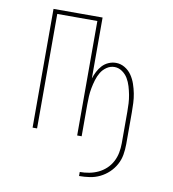

<svg xmlns="http://www.w3.org/2000/svg" viewBox="-80 -600 759 844"><g transform="rotate(10 300.0 -178.0)"><path d="M329 174V156Q350 156 371 152Q392 148 411 139Q430 130 445.5 115.5Q461 101 471 82Q481 63 485 42Q489 21 489 0V-141Q489 -160 488 -178.5Q487 -197 483.5 -215.5Q480 -234 474.5 -252.5Q469 -271 459.5 -287Q450 -303 434 -314Q418 -325 400 -325Q381 -325 365 -314Q349 -303 339.5 -287Q330 -271 324.5 -252.5Q319 -234 315.5 -215.5Q312 -197 311 -178.5Q310 -160 310 -141V0H290V-511H111V0H91V-530H310V-258Q315 -274 323 -289.5Q331 -305 342.5 -317.5Q354 -330 370 -337Q386 -344 403 -344Q424 -344 442.5 -333Q461 -322 473 -304.5Q485 -287 492 -266.5Q499 -246 503 -225.5Q507 -205 508 -183.5Q509 -162 509 -141V0Q509 24 505 47.5Q501 71 489.5 92Q478 113 460.5 129.5Q443 146 421.5 156.5Q400 167 376.5 170.5Q353 174 329 174Z"/></g></svg>

Font: Iosevka Curly Thin Extended
Style: Regular
Weight: 100
Width: 7
Monospace: yes
Designer: Belleve Invis
Foundry: Belleve Invis
Version: Version 11.1.0; ttfautohint (v1.8.3)